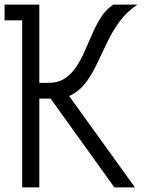

<svg xmlns="http://www.w3.org/2000/svg" viewBox="-25 -820 645 840"><path d="M-5 -731V-800H110V-731ZM94 -388.5V-457.5H186Q229 -457.5 258.5 -476.8Q288 -496 308.8 -527.8Q329.5 -559.5 346.5 -598Q363.5 -636.5 380.2 -675.2Q397 -714 418.5 -746.8Q440 -779.5 471 -800H576.5Q531 -770 500 -728.2Q469 -686.5 446.5 -640.2Q424 -594 403.2 -549.2Q382.5 -504.5 357.5 -468.2Q332.5 -432 297.8 -410.2Q263 -388.5 211 -388.5ZM72 0V-800H147V0ZM475.5 0 169 -427 244 -446.5 565.5 0Z"/></svg>

Font: Victor Mono Thin
Style: Regular
Weight: 100
Monospace: yes
Designer: Rune Bjørnerås
Version: Version 1.561;gftools[0.9.30]